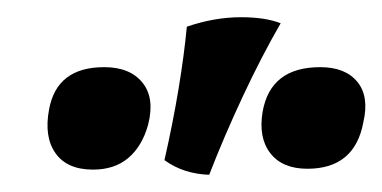

<svg xmlns="http://www.w3.org/2000/svg" viewBox="-20 -723 444 223"><path d="M223 -520Q193 -521 171 -537Q181 -581 187.5 -620.5Q194 -660 197 -692Q229 -703 260 -703Q288 -703 306 -696Q284 -658 262 -611Q240 -564 223 -520ZM88 -526Q58 -526 44.5 -545Q31 -564 37 -596Q46 -645 101 -645Q131 -645 145.5 -627Q160 -609 152 -578Q145 -553 129 -539.5Q113 -526 88 -526ZM337 -527Q308 -527 294 -545Q280 -563 285 -593Q294 -645 352 -645Q381 -645 395 -628Q409 -611 402 -581Q392 -527 337 -527Z"/></svg>

Font: Vollkorn SemiBold
Style: Italic
Weight: 600
Italic angle: -11°
Designer: Friedrich Althausen
Foundry: Friedrich Althausen
Version: Version 5.000